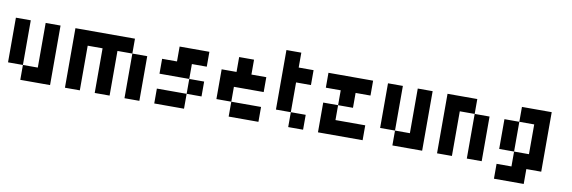

<svg xmlns="http://www.w3.org/2000/svg" viewBox="-53 -1044 4731 1588"><g transform="rotate(10 2312.5 -250.0)"><path d="M125 0V-125H0V-500H125V-125H250V-500H375V0Z M625 0H500V-500H1000V-375H875V0H750V-375H625ZM1125 0H1000V-375H1125Z M1375 -375V-500H1625V-375H1500V-250H1250V-375ZM1625 -125H1500V-250H1625ZM1500 -125V0H1250V-125Z M1875 -125H1750V-375H1875V-500H2000V-375H2125V-250H1875ZM1875 0V-125H2125V0Z M2375 -125H2250V-625H2375V-500H2500V-375H2375ZM2375 0V-125H2500V0Z M2625 -375V-500H3000V-375H2875V-250H2750V-375ZM3000 -125V0H2625V-250H2750V-125Z M3250 0V-125H3125V-500H3250V-125H3375V-500H3500V0Z M3750 0H3625V-500H3875V-375H3750ZM4000 0H3875V-375H4000Z M4125 0H4250V-125H4125V-375H4250V-125H4375V-375H4250V-500H4500V0H4375V125H4125Z"/></g></svg>

Font: Tiny5
Style: Regular
Weight: 400
Designer: Stefan Schmidt
Foundry: Made with Bits'n'Picas by Kreative Software
Version: Version 1.002; ttfautohint (v1.8.4.7-5d5b)